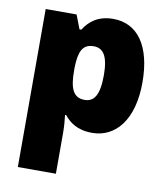

<svg xmlns="http://www.w3.org/2000/svg" viewBox="-88 -636 819 949"><g transform="rotate(10 321.5 -161.5)"><path d="M404 -563C327 -563 284 -526 257 -483H248L221 -553H66V240H257V38C257 -1 254 -29 251 -54H257C281 -24 320 10 398 10C514 10 600 -89 600 -278C600 -462 526 -563 404 -563ZM332 -413C380 -413 406 -377 406 -280C406 -182 381 -144 333 -144C274 -144 257 -191 257 -279V-294C259 -373 276 -413 332 -413Z"/></g></svg>

Font: Noto Sans Gujarati Black
Style: Regular
Weight: 900
Designer: Jelle Bosma - Monotype Design Team, Universal Thirst
Foundry: Monotype Imaging Inc.
Version: Version 2.106